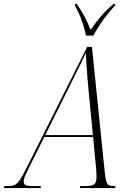

<svg xmlns="http://www.w3.org/2000/svg" viewBox="-78 -951 663 971"><path d="M-58 0 -56 -10H-37Q-17 -10 -4 -15.5Q9 -21 22.5 -41Q36 -61 59 -107L363 -714H387L450 -97Q454 -57 458.5 -38.5Q463 -20 471.5 -15Q480 -10 496 -10H507L504 0H326L328 -10H357Q387 -10 398.5 -19Q410 -28 410 -57Q410 -67 409.5 -78Q409 -89 408 -99L393 -258H146L68 -102Q58 -82 50 -64Q42 -46 42 -32Q42 -18 53.5 -14Q65 -10 94 -10H129L127 0ZM269 -505 151 -268H392L371 -481Q368 -511 365 -548.5Q362 -586 359.5 -622Q357 -658 356 -683Q345 -659 334.5 -637.5Q324 -616 309 -586Q294 -556 269 -505ZM357 -771Q353 -793 344 -821.5Q335 -850 323.5 -877Q312 -904 301 -923L302 -931H310Q335 -895 350.5 -865.5Q366 -836 380 -800Q401 -830 428.5 -863.5Q456 -897 496 -931H505L504 -923Q469 -886 441 -846.5Q413 -807 394 -771Z"/></svg>

Font: Noto Serif Display Condensed ExtraLight
Style: Italic
Weight: 200
Width: 3
Italic angle: -12°
Designer: Monotype Design Team
Foundry: Monotype Imaging Inc.
Version: Version 2.009